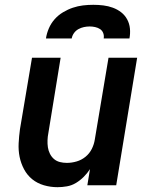

<svg xmlns="http://www.w3.org/2000/svg" viewBox="-20 -770 640 798"><path d="M219 8Q190 8 162.5 0Q135 -8 114 -25Q93 -42 80 -66.5Q67 -91 61.5 -118Q56 -145 57.5 -174.5Q59 -204 63 -233L113 -530H232L181 -217Q178 -202 177.5 -187Q177 -172 179 -158Q181 -144 187.5 -131Q194 -118 204.5 -109Q215 -100 229 -96.5Q243 -93 258 -93Q278 -93 298.5 -99Q319 -105 335.5 -118.5Q352 -132 361.5 -151Q371 -170 374 -190L431 -530H550L463 0H343L354 -67Q343 -50 328 -35Q313 -20 295.5 -9.5Q278 1 258 4.5Q238 8 219 8ZM171 -610Q174 -631 183 -652Q192 -673 207 -690Q222 -707 242 -719Q262 -731 283 -738Q304 -745 325 -747.5Q346 -750 368 -750Q389 -750 409.5 -747.5Q430 -745 449 -738Q468 -731 483.5 -719Q499 -707 508.5 -689.5Q518 -672 520 -651.5Q522 -631 518 -610H411Q413 -622 409 -632.5Q405 -643 396 -649Q387 -655 375.5 -657.5Q364 -660 353 -660Q341 -660 329 -657.5Q317 -655 306 -649Q295 -643 287.5 -632.5Q280 -622 278 -610Z"/></svg>

Font: Iosevka Curly Extended Oblique
Style: Bold
Weight: 700
Width: 7
Italic angle: -9°
Monospace: yes
Designer: Belleve Invis
Foundry: Belleve Invis
Version: Version 11.1.0; ttfautohint (v1.8.3)